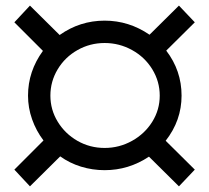

<svg xmlns="http://www.w3.org/2000/svg" viewBox="-20 -657 740 679"><path d="M30.8 -57.1 133.8 -160.2Q107.9 -194.3 93.5 -235.1Q79.1 -275.9 79.1 -318.8Q79.1 -404.8 131.8 -477.1L30.8 -578.1L85.9 -637.2L190.9 -533.2Q262.7 -584 350.1 -584Q436 -584 508.8 -534.2L612.8 -637.2L668.9 -578.1L567.9 -478Q622.1 -407.2 622.1 -318.8Q622.1 -231 565.9 -159.2L668.9 -57.1L612.8 2L506.8 -103Q435.1 -55.2 350.1 -55.2Q307.1 -55.2 266.6 -67.6Q226.1 -80.1 192.9 -104L85.9 2ZM158.2 -318.8Q158.2 -269 184.1 -226.6Q210 -184.1 253.9 -158.9Q297.9 -133.8 350.1 -133.8Q401.9 -133.8 447 -158.9Q492.2 -184.1 518.6 -226.6Q544.9 -269 544.9 -318.8Q544.9 -368.7 518.6 -411.9Q492.2 -455.1 447 -480Q401.9 -504.9 350.1 -504.9Q298.3 -504.9 254.2 -480Q210 -455.1 184.1 -412.1Q158.2 -369.1 158.2 -318.8Z"/></svg>

Font: Montserrat Medium
Style: Regular
Weight: 500
Designer: Julieta Ulanovsky
Foundry: Julieta Ulanovsky
Version: Version 7.200